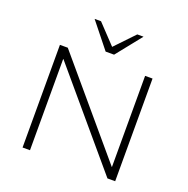

<svg xmlns="http://www.w3.org/2000/svg" viewBox="-159 -1089 1211 1239"><g transform="rotate(20 446.0 -469.5)"><path d="M128 0V-705H182L712 -79H713V-705H764V0H711L181 -626H179V0ZM420 -765 281 -939H325L449 -808L574 -939H617L478 -765Z"/></g></svg>

Font: Nunito Sans 7pt SemiExpanded ExtraLight
Style: Regular
Weight: 250
Width: 6
Designer: Vernon Adams
Foundry: Vernon Adams
Version: Version 3.101;gftools[0.9.27]